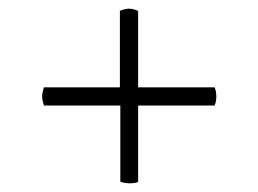

<svg xmlns="http://www.w3.org/2000/svg" viewBox="-20 -573 595 442"><path d="M478 -351Q478 -339 474 -330H298V-154Q289 -151 279 -151Q266 -151 257 -155V-330H81Q77 -344 77 -351Q77 -358 81 -372H256V-548Q268 -553 277 -553Q286 -553 298 -548V-372H474Q478 -363 478 -351Z"/></svg>

Font: Arima Madurai Light
Style: Regular
Weight: 300
Designer: Joana Correia and Natanael Gama
Foundry: NDISCOVER
Version: Version 1.020